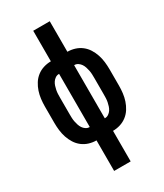

<svg xmlns="http://www.w3.org/2000/svg" viewBox="-231 -824 963 1127"><g transform="rotate(-30 250.0 -260.0)"><path d="M194 215V8Q169 8 144.5 0.5Q120 -7 100 -22.5Q80 -38 66.5 -59.5Q53 -81 45 -105Q37 -129 34 -154.5Q31 -180 31 -205V-315Q31 -340 34 -365.5Q37 -391 45 -415Q53 -439 66.5 -460.5Q80 -482 100 -497.5Q120 -513 144.5 -520.5Q169 -528 194 -528V-735H306V-528Q331 -528 355.5 -520.5Q380 -513 400 -497.5Q420 -482 433.5 -460.5Q447 -439 455 -415Q463 -391 466 -365.5Q469 -340 469 -315V-205Q469 -180 466 -154.5Q463 -129 455 -105Q447 -81 433.5 -59.5Q420 -38 400 -22.5Q380 -7 355.5 0.5Q331 8 306 8V215ZM197 -80H199V-440H197Q184 -440 173 -432.5Q162 -425 155 -414.5Q148 -404 144 -391.5Q140 -379 137.5 -366.5Q135 -354 134.5 -341Q134 -328 134 -315V-205Q134 -192 134.5 -179Q135 -166 137.5 -153.5Q140 -141 144 -128.5Q148 -116 155 -105.5Q162 -95 173 -87.5Q184 -80 197 -80ZM303 -80Q316 -80 327 -87.5Q338 -95 345 -105.5Q352 -116 356 -128.5Q360 -141 362.5 -153.5Q365 -166 365.5 -179Q366 -192 366 -205V-315Q366 -328 365.5 -341Q365 -354 362.5 -366.5Q360 -379 356 -391.5Q352 -404 345 -414.5Q338 -425 327 -432.5Q316 -440 303 -440H301V-80Z"/></g></svg>

Font: Zed Mono
Style: Bold
Weight: 700
Monospace: yes
Designer: Belleve Invis
Foundry: Belleve Invis
Version: Version 1.0.0; ttfautohint (v1.8.4)